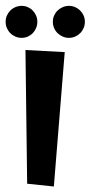

<svg xmlns="http://www.w3.org/2000/svg" viewBox="-28 -623 317 671"><path d="M198.2 -440.9 160.2 28.8 66.9 19 61 -448.2ZM268.6 -546.9Q268.6 -535.2 264.2 -524.9Q259.8 -514.6 252.2 -507.1Q244.6 -499.5 234.6 -495.1Q224.6 -490.7 212.9 -490.7Q201.7 -490.7 191.4 -495.1Q181.2 -499.5 173.3 -507.1Q165.5 -514.6 161.1 -524.9Q156.7 -535.2 156.7 -546.9Q156.7 -558.6 161.1 -568.6Q165.5 -578.6 173.3 -586.2Q181.2 -593.8 191.4 -598.1Q201.7 -602.5 212.9 -602.5Q224.6 -602.5 234.6 -598.1Q244.6 -593.8 252.2 -586.2Q259.8 -578.6 264.2 -568.6Q268.6 -558.6 268.6 -546.9ZM102.5 -546.9Q102.5 -535.2 98.1 -524.9Q93.8 -514.6 86.4 -507.1Q79.1 -499.5 69.1 -495.1Q59.1 -490.7 47.9 -490.7Q36.1 -490.7 25.9 -495.1Q15.6 -499.5 8.1 -507.1Q0.5 -514.6 -3.9 -524.9Q-8.3 -535.2 -8.3 -546.9Q-8.3 -558.6 -3.9 -568.6Q0.5 -578.6 8.1 -586.2Q15.6 -593.8 25.9 -598.1Q36.1 -602.5 47.9 -602.5Q59.1 -602.5 69.1 -598.1Q79.1 -593.8 86.4 -586.2Q93.8 -578.6 98.1 -568.6Q102.5 -558.6 102.5 -546.9Z"/></svg>

Font: Original Surfer
Style: Regular
Weight: 400
Designer: Astigmatic (AOETI)
Foundry: Astigmatic (AOETI)
Version: Version 1.001